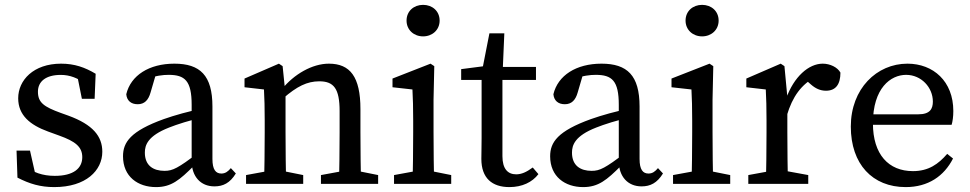

<svg xmlns="http://www.w3.org/2000/svg" viewBox="-20 -746 3937 779"><path d="M200.2 13.1C329 13.1 395.1 -54.5 395.1 -130.3C395.1 -193 357.1 -240.3 257.4 -276.8L226.4 -287.9C158.3 -312.7 133.9 -329.8 133.9 -373.8C133.9 -415.5 165.8 -442.1 226.8 -442.1C263.3 -442.1 296.6 -429.3 328.8 -404.4V-431L291.7 -447.5L312.2 -345.2H363.9L368.1 -446.7C324.6 -472.7 282.2 -487.7 227.9 -487.7C115.6 -487.7 53.8 -420.4 53.8 -347.3C53.8 -278.8 101.6 -239.1 174.8 -212.4L221.3 -195.5C284.5 -172.7 313.8 -150.8 313.8 -108.4C313.8 -62.8 278.1 -32.5 202.2 -32.5C152.4 -32.5 114.5 -46.5 79 -73.4V-39L128.5 -16.2L101.7 -135.1H47.1L50.8 -25.3C100 0 143.7 13.1 200.2 13.1Z M613 13.1C674.6 13.1 708.5 -15 767.8 -74.5H797.5L783.8 -125.1C702.3 -64.5 681.6 -52.8 647.5 -52.8C602.2 -52.8 567.7 -73.9 567.7 -126.7C567.7 -156.8 578.8 -194.5 666.3 -228.6C696.2 -240.7 754.9 -259.5 800.1 -268.6V-304.9C750.2 -295.8 686.8 -277.8 644.8 -262.9C509.7 -214.2 479.1 -168.9 479.1 -112C479.1 -29.1 539.7 13.1 613 13.1ZM849.9 10.2C885.4 10.2 912.9 -3.2 936.9 -42.2L916.6 -63.9C905.5 -50.7 894.7 -41.9 878.1 -41.9C855.5 -41.9 841.9 -57.5 841.9 -101.1V-313.8C841.9 -440.2 791.8 -487.7 687.4 -487.7C584.9 -487.7 510.5 -440.1 492.3 -363.7C494.6 -338.3 511.1 -323.1 538.6 -323.1C566.2 -323.1 582.2 -339.8 590.9 -370.9L615.8 -455.9L574.1 -424.5C611.5 -439.3 641.3 -442.3 664.3 -442.3C730.2 -442.3 757.6 -418.2 757.6 -320.7V-91.4C758.1 -29.5 794.2 10.2 849.9 10.2Z M978.3 0H1210.2V-35.7L1110.5 -55.7H1087.3L978.3 -35.7V0ZM1051 0H1141.5C1139.5 -45 1138.5 -148 1138.5 -210V-361.9L1126.7 -477.6L1111.6 -487.7L972.1 -427.3V-392L1051 -383C1053 -343 1054 -312.6 1054 -257.6V-210C1054 -148 1053 -45 1051 0ZM1282.2 0H1514.2V-35.7L1414.3 -55.7H1391.1L1282.2 -35.7V0ZM1354.9 0H1445.4C1443.4 -45 1442.4 -146 1442.4 -210V-303.4C1442.4 -434.5 1400.4 -487.7 1314.4 -487.7C1246.6 -487.7 1172.8 -444.6 1124.2 -384.6H1116.4L1128.8 -346.9C1184.9 -395.8 1226.3 -416.1 1275.5 -416.1C1334.3 -416.1 1357.9 -386.5 1357.9 -295.2V-210C1357.9 -146 1356.9 -45 1354.9 0Z M1578.7 0H1810.7V-35.7L1710.9 -55.7H1687.7L1578.7 -35.7V0ZM1653.4 0H1742C1740 -45 1739 -148 1739 -210V-342L1742 -477.6L1726.8 -487.7L1572.5 -427.3V-392L1653.4 -383C1655.4 -343 1656.4 -312 1656.4 -257V-210C1656.4 -148 1655.4 -45 1653.4 0ZM1696.6 -598.4C1734.2 -598.4 1763.7 -624.8 1763.7 -662.4C1763.7 -700.9 1734.2 -726.3 1696.6 -726.3C1659 -726.3 1629.5 -700.9 1629.5 -662.4C1629.5 -624.8 1659 -598.4 1696.6 -598.4Z M2046.8 13.1C2098.1 13.1 2139.5 -6.5 2164.5 -39.5L2141.5 -66.4C2115.8 -47.6 2096 -38.7 2074.2 -38.7C2040.5 -38.7 2018.5 -60.6 2018.5 -112.4V-435.5L2019.5 -455.5L2026.2 -610.8H1965.7L1933.8 -448.1L1974.8 -481.5L1851.1 -465.5V-421.6H1934V-186.3C1934 -147.3 1933 -126 1933 -101.4C1933 -23.1 1976.6 13.1 2046.8 13.1ZM1976.3 -421.6H2154.6V-474.5H1976.3V-421.6Z M2346 13.1C2407.6 13.1 2441.5 -15 2500.8 -74.5H2530.5L2516.8 -125.1C2435.3 -64.5 2414.6 -52.8 2380.5 -52.8C2335.2 -52.8 2300.7 -73.9 2300.7 -126.7C2300.7 -156.8 2311.8 -194.5 2399.3 -228.6C2429.2 -240.7 2487.9 -259.5 2533.1 -268.6V-304.9C2483.2 -295.8 2419.8 -277.8 2377.8 -262.9C2242.7 -214.2 2212.1 -168.9 2212.1 -112C2212.1 -29.1 2272.7 13.1 2346 13.1ZM2582.9 10.2C2618.4 10.2 2645.9 -3.2 2669.9 -42.2L2649.6 -63.9C2638.5 -50.7 2627.7 -41.9 2611.1 -41.9C2588.5 -41.9 2574.9 -57.5 2574.9 -101.1V-313.8C2574.9 -440.2 2524.8 -487.7 2420.4 -487.7C2317.9 -487.7 2243.5 -440.1 2225.3 -363.7C2227.6 -338.3 2244.1 -323.1 2271.6 -323.1C2299.2 -323.1 2315.2 -339.8 2323.9 -370.9L2348.8 -455.9L2307.1 -424.5C2344.5 -439.3 2374.3 -442.3 2397.3 -442.3C2463.2 -442.3 2490.6 -418.2 2490.6 -320.7V-91.4C2491.1 -29.5 2527.2 10.2 2582.9 10.2Z M2710.7 0H2942.7V-35.7L2842.9 -55.7H2819.7L2710.7 -35.7V0ZM2785.4 0H2874C2872 -45 2871 -148 2871 -210V-342L2874 -477.6L2858.8 -487.7L2704.5 -427.3V-392L2785.4 -383C2787.4 -343 2788.4 -312 2788.4 -257V-210C2788.4 -148 2787.4 -45 2785.4 0ZM2828.6 -598.4C2866.2 -598.4 2895.7 -624.8 2895.7 -662.4C2895.7 -700.9 2866.2 -726.3 2828.6 -726.3C2791 -726.3 2761.5 -700.9 2761.5 -662.4C2761.5 -624.8 2791 -598.4 2828.6 -598.4Z M3016.1 0H3259.3V-35.7L3150.1 -55.7H3125.3L3016.1 -35.7V0ZM3087 0H3177.5C3175.5 -45 3174.5 -148 3174.5 -210V-352.7L3162.7 -477.6L3147.6 -487.7L3008.1 -427.3V-392L3087 -383C3089 -343 3090 -312.7 3090 -257.7V-210C3090 -148 3089 -45 3087 0ZM3172.6 -277.8C3195.1 -353.8 3231.1 -404 3291.6 -435.6L3243.1 -427L3270.2 -403.2C3288.5 -387.2 3307.8 -377.9 3331.2 -377.9C3371.2 -377.9 3389.8 -404.1 3389.9 -451.4C3378.1 -473.1 3347.8 -487.7 3318 -487.7C3261.1 -487.7 3200.9 -434.7 3169.4 -345.8H3158.4L3172.6 -277.8Z M3654.6 13.1C3745.9 13.1 3810.4 -31.5 3846.7 -102.9L3823 -121.7C3787.4 -80.4 3747.5 -51.7 3684.1 -51.7C3585.5 -51.7 3521.7 -119 3521.7 -245.7C3521.7 -388.8 3593.7 -442.3 3656.4 -442.3C3717.9 -442.3 3764.9 -391.4 3764.9 -333.9C3764.9 -305 3753.9 -282.2 3705.9 -282.2H3470.7V-239.6H3841C3845 -252.8 3847.9 -272.6 3847.9 -295.5C3847.9 -416.5 3766.3 -487.7 3661.7 -487.7C3537.4 -487.7 3432 -386.3 3432 -232.5C3432 -80 3520 13.1 3654.6 13.1Z"/></svg>

Font: Source Serif Variable
Style: Regular
Weight: 389
Designer: Frank Grießhammer
Foundry: Adobe Systems Incorporated
Version: Version 3.001;hotconv 1.0.111;makeotfexe 2.5.65597